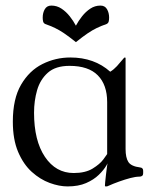

<svg xmlns="http://www.w3.org/2000/svg" viewBox="-20 -657 546 688"><path d="M364 -291Q364 -353 330.5 -387Q297 -421 229 -421Q179 -421 151.5 -396.5Q124 -372 113 -334Q102 -296 102 -253Q102 -153 141 -95Q180 -37 244 -37Q286 -37 312 -53Q338 -69 350.5 -86Q363 -103 364 -105ZM430 -123Q430 -92 440 -76.5Q450 -61 482 -57Q493 -56 493 -45V-36Q493 -24 479 -24Q466 -24 447 -19Q428 -14 407 -6.5Q386 1 366 10Q365 11 360 11H358Q356 11 356 8Q356 2 359.5 -29Q363 -60 368 -90H373Q371 -81 361.5 -64.5Q352 -48 334 -30.5Q316 -13 288.5 -1Q261 11 222 11Q192 11 158 -1.5Q124 -14 94 -41Q64 -68 45 -112.5Q26 -157 26 -221Q26 -303 55.5 -353.5Q85 -404 132 -427.5Q179 -451 232 -451Q318 -451 375 -400Q388 -408 399 -420Q410 -432 417.5 -441.5Q425 -451 427 -451Q430 -451 430 -449ZM252 -565Q261 -582 274 -598.5Q287 -615 303.5 -626Q320 -637 340 -637Q356 -637 363.5 -624Q371 -611 371 -594Q371 -586 369.5 -580Q368 -574 362 -571Q342 -564 326.5 -556.5Q311 -549 294 -537.5Q277 -526 252 -506Q227 -526 210 -537.5Q193 -549 177.5 -556.5Q162 -564 142 -571Q136 -574 134.5 -580Q133 -586 133 -594Q133 -611 140.5 -624Q148 -637 164 -637Q184 -637 200.5 -626Q217 -615 230 -598.5Q243 -582 252 -565Z"/></svg>

Font: Young Serif Light
Style: Regular
Weight: 300
Designer: Bastien Sozeau
Foundry: NBR — Bastien Sozeau
Version: Version 5.001